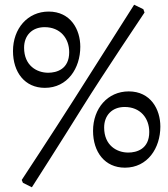

<svg xmlns="http://www.w3.org/2000/svg" viewBox="-20 -698 711 813"><path d="M115 95C115 95 240 -100 330 -245C418 -386 592 -645 592 -645L587 -659L548 -678L292 -275C203 -135 72 64 72 64L77 76ZM170 -326C266 -326 320 -409 320 -500C320 -573 279 -649 186 -649C97 -649 35 -577 35 -482C35 -392 85 -326 170 -326ZM184 -390C136 -390 82 -420 82 -496C82 -547 115 -583 169 -583C235 -583 273 -536 273 -477C273 -405 220 -390 184 -390ZM509 12C605 12 659 -71 659 -162C659 -235 618 -311 525 -311C436 -311 374 -239 374 -144C374 -54 424 12 509 12ZM523 -52C475 -52 421 -82 421 -158C421 -209 454 -245 508 -245C574 -245 612 -198 612 -139C612 -67 559 -52 523 -52Z"/></svg>

Font: Alegreya SC
Style: Regular
Weight: 400
Designer: Juan Pablo del Peral
Foundry: Huerta Tipografica
Version: Version 2.007;PS 002.007;hotconv 1.0.88;makeotf.lib2.5.64775